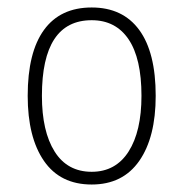

<svg xmlns="http://www.w3.org/2000/svg" viewBox="-20 -483 490 513"><path d="M225 10Q141 10 97.5 -53Q54 -116 54 -227Q54 -343 97.5 -403Q141 -463 225 -463Q308 -463 352 -403Q396 -343 396 -227Q396 -116 352 -53Q308 10 225 10ZM225 -24Q289 -24 323.5 -78Q358 -132 358 -227Q358 -327 323.5 -378Q289 -429 225 -429Q92 -429 92 -227Q92 -132 126 -78Q160 -24 225 -24Z"/></svg>

Font: Noto Sans Thai UI Cond ExtLt
Style: Regular
Weight: 200
Width: 3
Designer: Monotype Design Team
Foundry: Monotype Imaging Inc.
Version: Version 2.000; ttfautohint (v1.8.4.7-5d5b)